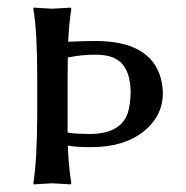

<svg xmlns="http://www.w3.org/2000/svg" viewBox="-20 -483 490 506"><path d="M78.1 -280.8Q78.1 -399.9 67.9 -460L68.8 -462.9Q70.8 -462.9 118.2 -460Q118.2 -460 166 -462.9L168 -460Q161.6 -418.9 159.7 -373Q207.5 -375 231 -375Q376.5 -375 403.8 -276.9Q408.7 -257.8 409.2 -237.8Q409.2 -176.8 357.4 -135.7Q305.7 -95.2 220.2 -95.2Q175.8 -95.2 158.7 -99.6Q160.6 -45.4 168 0L166 2.9Q164.1 2.9 118.2 0L68.8 2.9L67.9 0Q77.6 -61 78.1 -179.2ZM158.2 -133.8Q170.9 -130.4 215.8 -129.9Q297.9 -129.9 316.9 -185.5Q323.7 -208 324.2 -238.8Q324.2 -321.3 265.6 -335.4Q249.5 -338.9 230 -338.9Q195.3 -338.9 158.7 -331.5Q158.2 -313 158.2 -280.8V-179.2Q158.2 -147.5 158.2 -133.8Z"/></svg>

Font: Linux Biolinum Capitals O
Style: Small Caps
Weight: 400
Designer: Philipp H. Poll
Foundry: Philipp H. Poll
Version: Version 1.0.4